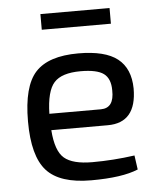

<svg xmlns="http://www.w3.org/2000/svg" viewBox="-50 -713 638 769"><g transform="rotate(-5 268.5 -328.5)"><path d="M419 -606H141V-669H419ZM297 -60Q381 -60 467 -72L475 -15Q411 12 286 12Q160 12 107 -46.5Q54 -105 54 -245Q54 -386 106 -442.5Q158 -499 278 -499Q386 -499 436 -459.5Q486 -420 487 -340Q487 -202 371 -202H144Q150 -118 184 -89Q218 -60 297 -60ZM281 -427Q205 -427 174.5 -393Q144 -359 142 -268H349Q403 -268 401 -340Q401 -387 374 -407Q347 -427 281 -427Z"/></g></svg>

Font: Exo 2
Style: Regular
Weight: 400
Designer: Natanael Gama
Version: Version 1.001;PS 001.001;hotconv 1.0.70;makeotf.lib2.5.58329